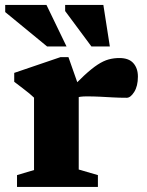

<svg xmlns="http://www.w3.org/2000/svg" viewBox="-26 -736 579 756"><path d="M444 -507.5Q481.5 -507.5 499.2 -487.2Q517 -467 517 -434.5Q517 -397 502.5 -374Q488 -351 473 -351Q443.5 -351 418.2 -352.5Q393 -354 368 -355.2Q343 -356.5 315 -356.5Q301 -356.5 290.2 -355Q279.5 -353.5 269.8 -349.2Q260 -345 247.5 -337L232.5 -365Q275 -410.5 305.2 -438.5Q335.5 -466.5 358.5 -481.5Q381.5 -496.5 401.8 -502Q422 -507.5 444 -507.5ZM284 -396V-68.5L359.5 -46.5V0H41V-46.5L108 -66.5V-351.5Q101 -358.5 89.5 -368Q78 -377.5 62.8 -389Q47.5 -400.5 30 -414V-449L212 -511H243.5ZM236 -553H159.5L-5.5 -688.5V-716.5H157ZM406.5 -553H334L230.5 -692.5V-716.5H381Z"/></svg>

Font: Newsreader 9pt
Style: Bold
Weight: 700
Designer: Hugues Gentile
Foundry: Production Type
Version: Version 1.003